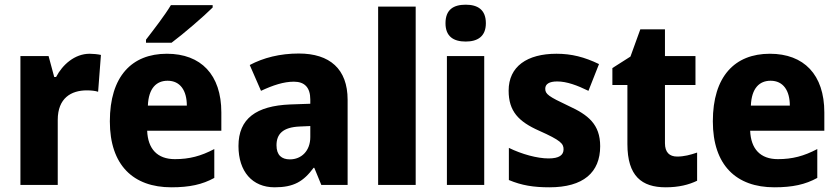

<svg xmlns="http://www.w3.org/2000/svg" viewBox="-20 -881 3570 818"><path d="M362 -652C298 -652 246 -605 219 -553H211L187 -642H67V-93H226V-370C226 -463 283 -496 350 -496C368 -496 387 -494 398 -490L410 -647C396 -650 377 -652 362 -652Z M886 -849V-859H708C681 -814 635 -755 602 -712V-699H711C762 -737 849 -812 886 -849ZM691 -652C541 -652 448 -555 448 -364C448 -177 548 -83 710 -83C788 -83 842 -95 893 -123V-246C836 -216 787 -203 725 -203C650 -203 610 -247 607 -324H923V-402C923 -563 836 -652 691 -652ZM694 -537C748 -537 776 -495 776 -431H610C613 -506 647 -537 694 -537Z M1253 -653C1173 -653 1102 -635 1044 -604L1092 -494C1143 -518 1189 -533 1232 -533C1277 -533 1302 -509 1302 -457V-439L1216 -436C1072 -430 996 -376 996 -259C996 -150 1055 -83 1150 -83C1232 -83 1273 -108 1316 -166H1319L1349 -93H1461V-456C1461 -587 1385 -653 1253 -653ZM1257 -342 1302 -344V-297C1302 -238 1264 -202 1215 -202C1180 -202 1158 -220 1158 -262C1158 -310 1185 -339 1257 -342Z M1751 -93V-853H1591V-93Z M1964 -861C1912 -861 1878 -840 1878 -782C1878 -725 1913 -704 1964 -704C2014 -704 2050 -725 2050 -782C2050 -840 2015 -861 1964 -861ZM2043 -642H1884V-93H2043Z M2537 -258C2537 -352 2485 -392 2402 -430C2317 -470 2303 -480 2303 -503C2303 -523 2320 -534 2354 -534C2395 -534 2440 -517 2487 -494L2532 -608C2470 -638 2415 -652 2351 -652C2226 -652 2147 -598 2147 -495C2147 -407 2189 -363 2277 -324C2369 -283 2381 -269 2381 -245C2381 -220 2362 -206 2317 -206C2269 -206 2203 -224 2148 -251V-114C2203 -91 2253 -83 2321 -83C2465 -83 2537 -146 2537 -258Z M2865 -214C2832 -214 2813 -232 2813 -271V-519H2943V-642H2813V-756H2708L2666 -640L2589 -591V-519H2653V-267C2653 -131 2714 -83 2816 -83C2872 -83 2915 -94 2950 -111V-231C2921 -221 2894 -214 2865 -214Z M3260 -652C3110 -652 3017 -555 3017 -364C3017 -177 3117 -83 3279 -83C3357 -83 3411 -95 3462 -123V-246C3405 -216 3356 -203 3294 -203C3219 -203 3179 -247 3176 -324H3492V-402C3492 -563 3405 -652 3260 -652ZM3263 -537C3317 -537 3345 -495 3345 -431H3179C3182 -506 3216 -537 3263 -537Z"/></svg>

Font: Noto Sans Kannada UI SemiCondensed ExtraBold
Style: Regular
Weight: 800
Width: 4
Designer: Jelle Bosma - Monotype Design Team
Foundry: Monotype Imaging Inc.
Version: Version 2.005